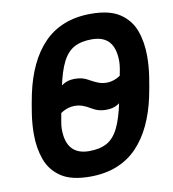

<svg xmlns="http://www.w3.org/2000/svg" viewBox="-81 -781 781 865"><g transform="rotate(-10 309.5 -349.0)"><path d="M262 12Q177 12 130 -19.5Q83 -51 64 -103.5Q45 -156 45 -219Q45 -265 52 -311.5Q59 -358 68 -401Q83 -472 110 -529Q137 -586 176 -626.5Q215 -667 269 -688.5Q323 -710 392 -710Q477 -710 524 -678.5Q571 -647 590 -595Q609 -543 609 -479Q609 -433 602 -386.5Q595 -340 586 -297Q571 -226 544 -169Q517 -112 478 -71.5Q439 -31 385 -9.5Q331 12 262 12ZM278 -102Q327 -102 359 -119.5Q391 -137 412 -179Q433 -221 448 -293L454 -322L465 -308Q460 -298 438.5 -285Q417 -272 387 -272Q373 -272 361.5 -274Q350 -276 339.5 -280.5Q329 -285 317 -292Q299 -303 282.5 -308.5Q266 -314 247 -314Q225 -314 203 -304Q181 -294 153 -269L193 -341L184 -296Q180 -274 176.5 -254.5Q173 -235 173 -221Q173 -161 199.5 -131.5Q226 -102 278 -102ZM376 -596Q327 -596 295 -578.5Q263 -561 242 -519.5Q221 -478 206 -405L200 -376L191 -398Q196 -408 217.5 -421Q239 -434 269 -434Q283 -434 294.5 -432Q306 -430 316.5 -425.5Q327 -421 339 -414Q357 -404 373.5 -398Q390 -392 409 -392Q432 -392 453.5 -402Q475 -412 503 -437L461 -357L470 -402Q475 -425 478 -444.5Q481 -464 481 -477Q481 -537 455 -566.5Q429 -596 376 -596Z"/></g></svg>

Font: IBM Plex Sans Condensed
Style: Bold Italic
Weight: 700
Width: 3
Italic angle: -11.31°
Designer: Mike Abbink, Paul van der Laan, Pieter van Rosmalen
Foundry: Bold Monday
Version: Version 3.201